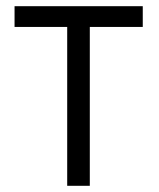

<svg xmlns="http://www.w3.org/2000/svg" viewBox="-20 -600 512 620"><path d="M27 -513H197V0H270V-513H441V-580H27Z"/></svg>

Font: Charger Sport
Style: Regular
Weight: 400
Designer: Jasper
Foundry: Cannot Into Space Fonts
Version: Version 1.1